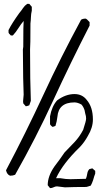

<svg xmlns="http://www.w3.org/2000/svg" viewBox="-20 -855 540 990"><path d="M113 -307 100 -322 99 -333 102 -367Q99 -421 98 -600L100 -614Q100 -734 102 -747Q88 -731 75 -710Q62 -689 46 -672H36Q24 -683 24 -688V-700Q41 -734 79 -787Q90 -800 98.5 -813Q107 -826 120 -835H131L144 -820V-800Q140 -784 139.5 -766.5Q139 -749 137 -734Q137 -614 135 -600Q135 -435 139 -335L131 -312Q118 -307 113 -307ZM238 115 226 100Q226 53 261 3Q288 -32 313 -69L365 -123Q391 -151 409 -186Q424 -232 424 -243L423 -256Q419 -270 416 -287Q410 -305 400 -316Q380 -327 364 -327Q282 -327 276 -253Q273 -228 266 -206Q256 -201 250 -201Q239 -210 238 -215V-255Q247 -306 274 -337Q318 -370 364 -370Q404 -370 427 -340Q459 -303 459 -239Q459 -197 433 -154Q415 -121 392 -97Q304 -12 269 64H292Q319 69 343 69L423 67Q428 54 430 40Q432 26 441 17L456 13L471 26V40Q466 52 460 74Q455 89 448 102Q431 108 425 109Q361 109 315 111L274 106Q265 106 256.5 110.5Q248 115 238 115ZM32 51Q16 45 11 23Q113 -170 203.5 -365.5Q294 -561 398 -753Q406 -759 422 -759Q428 -757 442 -741V-723Q344 -532 254 -336.5Q164 -141 58 46Q47 51 32 51Z"/></svg>

Font: Yozai
Style: Regular
Weight: 400
Designer: LXGW / Y.OzVox
Foundry: LXGW / Y.OzVox
Version: Version 0.861;October 22, 2024